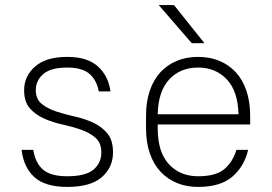

<svg xmlns="http://www.w3.org/2000/svg" viewBox="-20 -730 1070 756"><path d="M245 6Q158 6 115.5 -32.5Q73 -71 65 -140H111Q119 -89 149 -62.5Q179 -36 245 -36Q317 -36 348 -62Q379 -88 379 -130Q379 -167 356.5 -187Q334 -207 300 -219Q266 -231 227 -239.5Q188 -248 154 -263Q120 -278 97.5 -303.5Q75 -329 75 -375Q75 -430 118 -468Q161 -506 245 -506Q324 -506 365.5 -468.5Q407 -431 415 -370H369Q361 -414 332.5 -439Q304 -464 245 -464Q180 -464 150.5 -438.5Q121 -413 121 -375Q121 -340 143.5 -321.5Q166 -303 200 -291.5Q234 -280 273 -271.5Q312 -263 346 -247.5Q380 -232 402.5 -205Q425 -178 425 -130Q425 -71 381 -32.5Q337 6 245 6Z M760 6Q714 6 676.5 -9.5Q639 -25 612 -54Q585 -83 570 -126Q555 -169 555 -225V-275Q555 -330 570 -373.5Q585 -417 612 -446Q639 -475 676.5 -490.5Q714 -506 760 -506Q806 -506 843.5 -490.5Q881 -475 908 -446Q935 -417 950 -373.5Q965 -330 965 -275V-240H601V-225Q601 -131 645 -83.5Q689 -36 760 -36Q829 -36 862.5 -63.5Q896 -91 911 -140H957Q942 -75 895 -34.5Q848 6 760 6ZM760 -464Q690 -464 646.5 -417.5Q603 -371 601 -280H919Q917 -371 873 -417.5Q829 -464 760 -464ZM605 -710H665L785 -560H735Z"/></svg>

Font: PT Root UI Web Light
Style: Regular
Weight: 300
Designer: Vitaly Kuzmin
Foundry: ParaType Ltd.
Version: Version 1.000W